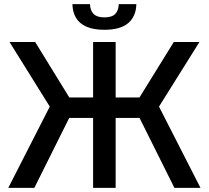

<svg xmlns="http://www.w3.org/2000/svg" viewBox="-20 -908 1008 928"><path d="M823 0 627 -393 820 -705H944L728 -360L732 -425L949 0ZM20 0 237 -425 241 -360 26 -705H150L342 -393L146 0ZM430 0V-705H539V0ZM252 -338V-437H717V-338ZM484 -764Q432 -764 398 -779Q364 -794 347.5 -821.5Q331 -849 330 -888H415Q416 -857 432.5 -840.5Q449 -824 484 -824Q521 -824 537 -840.5Q553 -857 554 -888H639Q638 -830 600.5 -797Q563 -764 484 -764Z"/></svg>

Font: TikTok Sans 24pt Medium
Style: Regular
Weight: 500
Version: Version 4.000